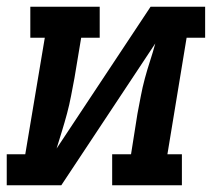

<svg xmlns="http://www.w3.org/2000/svg" viewBox="-27 -550 647 570"><path d="M-7 0V-92H48L106 -438H63V-530H269V-438H214L194 -318Q189 -292 184 -265.5Q179 -239 172 -213Q165 -187 157 -161Q149 -135 141 -109L420 -530H582V-438H527L470 -92H513V0H306V-92H362L381 -212Q386 -238 391 -264.5Q396 -291 403 -317Q410 -343 418.5 -369Q427 -395 434 -421L155 0Z"/></svg>

Font: Iosevka Slab SmBdExObl
Style: Regular
Weight: 600
Width: 7
Italic angle: -9°
Monospace: yes
Designer: Belleve Invis
Foundry: Belleve Invis
Version: Version 11.1.0; ttfautohint (v1.8.3)